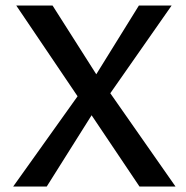

<svg xmlns="http://www.w3.org/2000/svg" viewBox="-20 -678 676 698"><path d="M28 0 262 -328 39 -658H171L330 -408L485 -658H604L381 -339L618 0H487L313 -259L150 0Z"/></svg>

Font: Ysabeau SC SemiBold
Style: Regular
Weight: 600
Designer: Christian Thalmann (Catharsis Fonts)
Version: Version 2.001;gftools[0.9.30]; featfreeze: smcp